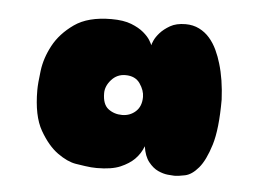

<svg xmlns="http://www.w3.org/2000/svg" viewBox="-35 -791 561 408"><g transform="rotate(5 245.5 -587.5)"><path d="M188 -746Q214 -746 230.5 -739.5Q247 -733 257 -724.5Q267 -716 271.5 -708.5Q276 -701 277 -698Q277 -700 280.5 -708Q284 -716 292 -725Q300 -734 313 -741.5Q326 -749 346 -749Q362 -749 375 -742.5Q388 -736 397.5 -725Q407 -714 413.5 -700Q420 -686 424 -672Q434 -639 436 -596Q436 -533 425.5 -499Q415 -465 401 -448.5Q387 -432 372.5 -429Q358 -426 350 -426Q346 -426 336 -427Q326 -428 315 -433Q304 -438 294.5 -450Q285 -462 282 -483Q276 -467 264 -455Q253 -444 234.5 -436Q216 -428 184 -428Q178 -428 172 -428.5Q166 -429 159 -430Q157 -430 139 -433Q121 -436 100 -451Q79 -466 61.5 -496.5Q44 -527 44 -582Q44 -596 47.5 -623.5Q51 -651 65.5 -678Q80 -705 109 -725.5Q138 -746 188 -746ZM228 -630Q210 -630 198 -616.5Q186 -603 186 -588Q186 -564 198.5 -554.5Q211 -545 228 -545Q245 -545 257 -556Q269 -567 269 -587Q269 -601 259 -615.5Q249 -630 228 -630Z"/></g></svg>

Font: Sniglet
Style: ExtraBold
Weight: 800
Version: Version 2.000; ttfautohint (v0.95) -l 8 -r 50 -G 200 -x 14 -